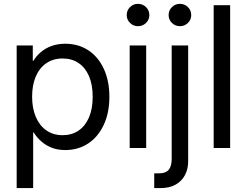

<svg xmlns="http://www.w3.org/2000/svg" viewBox="-20 -754 1257 978"><path d="M64.9 204.1V-522.5H147V-443.8H149.9Q165 -469.2 188.5 -489Q211.9 -508.8 243.2 -520Q274.4 -531.2 312 -531.2Q379.4 -531.2 430.2 -497.6Q481 -463.9 509 -402.8Q537.1 -341.8 537.1 -260.7Q537.1 -180.2 509 -119.1Q481 -58.1 430.2 -23.9Q379.4 10.3 312 10.3Q274.4 10.3 244.4 -1.2Q214.4 -12.7 191.2 -33Q168 -53.2 151.4 -79.6H148.9V204.1ZM299.3 -65.4Q345.7 -65.4 379.9 -88.6Q414.1 -111.8 433.1 -155.5Q452.1 -199.2 452.1 -261.2Q452.1 -323.2 433.1 -366.7Q414.1 -410.2 379.9 -433.1Q345.7 -456.1 299.3 -456.1Q251 -456.1 215.8 -431.9Q180.7 -407.7 162.1 -364Q143.6 -320.3 143.6 -261.2Q143.6 -202.6 162.4 -158.4Q181.2 -114.3 216.1 -89.8Q251 -65.4 299.3 -65.4Z M640.6 0V-522.5H724.6V0ZM683.1 -620.6Q659.2 -620.6 642.3 -637.2Q625.5 -653.8 625.5 -677.2Q625.5 -701.2 642.3 -717.8Q659.2 -734.4 682.6 -734.4Q707 -734.4 723.9 -717.8Q740.7 -701.2 740.7 -677.2Q740.7 -653.8 723.9 -637.2Q707 -620.6 683.1 -620.6Z M854.5 -522.5H938.5V64.9Q939 105.5 922.6 137Q906.2 168.5 874.8 186.3Q843.3 204.1 797.4 204.1H765.6V128.9H791Q824.2 128.9 839.4 110.8Q854.5 92.8 854.5 55.2ZM896.5 -620.6Q872.6 -620.6 855.7 -637.2Q838.9 -653.8 838.9 -677.2Q838.9 -701.2 855.7 -717.8Q872.6 -734.4 896 -734.4Q920.4 -734.4 937.3 -717.8Q954.1 -701.2 954.1 -677.2Q954.1 -653.8 937.3 -637.2Q920.4 -620.6 896.5 -620.6Z M1152.3 -727.5V0H1068.4V-727.5Z"/></svg>

Font: Inter 28pt
Style: Regular
Weight: 400
Designer: Rasmus Andersson
Foundry: rsms
Version: Version 4.001;git-66647c0bb